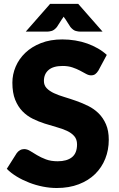

<svg xmlns="http://www.w3.org/2000/svg" viewBox="-20 -934 594 962"><path d="M473 -580.5Q465.5 -568.5 457.2 -562.5Q449 -556.5 436 -556.5Q424.5 -556.5 411.2 -563.8Q398 -571 381.2 -580Q364.5 -589 343 -596.2Q321.5 -603.5 294 -603.5Q246.5 -603.5 223.2 -583.2Q200 -563 200 -528.5Q200 -506.5 214 -492Q228 -477.5 250.8 -467Q273.5 -456.5 302.8 -447.8Q332 -439 362.5 -428.2Q393 -417.5 422.2 -403Q451.5 -388.5 474.2 -366Q497 -343.5 511 -311.2Q525 -279 525 -233.5Q525 -183 507.5 -139Q490 -95 456.8 -62.2Q423.5 -29.5 374.8 -10.8Q326 8 264 8Q230 8 194.8 1Q159.5 -6 126.5 -18.8Q93.5 -31.5 64.5 -49Q35.5 -66.5 14 -88L64 -167Q70 -175.5 79.8 -181.2Q89.5 -187 101 -187Q116 -187 131.2 -177.5Q146.5 -168 165.8 -156.5Q185 -145 210 -135.5Q235 -126 269 -126Q315 -126 340.5 -146.2Q366 -166.5 366 -210.5Q366 -236 352 -252Q338 -268 315.2 -278.5Q292.5 -289 263.5 -297Q234.5 -305 204 -314.8Q173.5 -324.5 144.5 -338.8Q115.5 -353 92.8 -376.2Q70 -399.5 56 -434.2Q42 -469 42 -520Q42 -561 58.5 -600Q75 -639 107 -669.5Q139 -700 185.5 -718.2Q232 -736.5 292 -736.5Q325.5 -736.5 357.2 -731.2Q389 -726 417.5 -715.8Q446 -705.5 470.8 -691.2Q495.5 -677 515 -659ZM494 -775.5H382Q373 -775.5 360 -778.8Q347 -782 333 -798.5L308 -837.5Q305.5 -841 303.2 -844Q301 -847 299 -850.5Q297 -847 294.8 -844Q292.5 -841 290 -837.5L265 -798.5Q251 -782 238 -778.8Q225 -775.5 216 -775.5H109L231 -914.5H372Z"/></svg>

Font: Lato 2
Style: Regular
Weight: 900
Designer: Lukasz Dziedzic with Adam Twardoch and Botio Nikoltchev
Foundry: tyPoland Lukasz Dziedzic
Version: Version 2.015; 2015-08-06; http://www.latofonts.com/